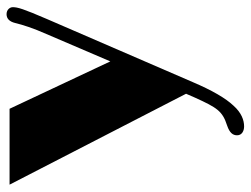

<svg xmlns="http://www.w3.org/2000/svg" viewBox="-106 -464 735 562"><g transform="rotate(-90 261.0 -182.5)"><path d="M146.5 144.5C146.5 159.2 160.2 165 172.4 165C190.9 165 212.4 157.2 232.9 134.3C254.9 111.3 278.3 70.8 302.2 14.6L486.8 -412.1C516.6 -481.4 521.5 -497.6 521.5 -512.2C521.5 -520.5 514.2 -530.3 501 -530.3C488.8 -530.3 479.5 -522.9 475.1 -504.9C470.2 -483.9 460 -452.1 442.9 -413.6L362.8 -226.6L224.1 -521.5H2L268.1 -4.9L256.8 21C227.1 86.4 217.3 101.6 175.3 115.2C153.3 122.6 146.5 132.3 146.5 144.5Z"/></g></svg>

Font: Limelight
Style: Regular
Weight: 400
Designer: Nicole Fally
Foundry: Nicole Fally
Version: Version 1.002